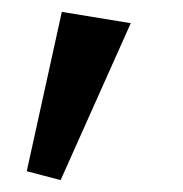

<svg xmlns="http://www.w3.org/2000/svg" viewBox="-20 -128 308 323"><path d="M25 160 84 -108 200 -89 82 175Z"/></svg>

Font: Rising Sun SemiBold
Style: Regular
Weight: 600
Designer: Matt McInerney, Pablo Impallari, Rodrigo Fuenzalida (Raleway font), Stephen Hutchings (Greek), Cristiano Sobral (main ch
Foundry: The Rising Sun Project Authors
Version: Version 4.327; ttfautohint (v1.8.4.7-5d5b-dirty)